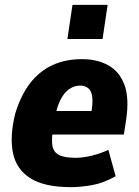

<svg xmlns="http://www.w3.org/2000/svg" viewBox="-20 -761 575 792"><path d="M273 11Q162 11 104 -26.5Q46 -64 33 -132.5Q20 -201 43 -293Q66 -368 103.5 -417Q141 -466 194.5 -491.5Q248 -517 319 -517Q380 -517 426 -492Q472 -467 493 -412Q514 -357 500 -265L491 -206H174L189 -303H369L355 -286Q364 -336 360.5 -361.5Q357 -387 343.5 -397.5Q330 -408 311 -408Q287 -408 265.5 -393.5Q244 -379 228.5 -347.5Q213 -316 204 -262L199 -232Q192 -188 196 -161Q200 -134 223 -122Q246 -110 292 -110Q322 -110 359 -119Q396 -128 427 -143L457 -34Q405 -5 358 3Q311 11 273 11ZM258 -600 279 -741H424L403 -600Z"/></svg>

Font: Nunito Sans 7pt Condensed Black
Style: Italic
Weight: 900
Width: 3
Italic angle: -9°
Designer: Vernon Adams
Foundry: Vernon Adams
Version: Version 3.101;gftools[0.9.27]